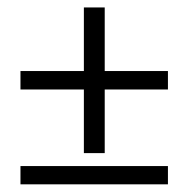

<svg xmlns="http://www.w3.org/2000/svg" viewBox="-20 -557 503 513"><path d="M204.1 -147.9V-317.9H34.7V-367.2H204.1V-537.1H259.8V-367.2H428.7V-317.9H259.8V-147.9ZM34.7 -64.5V-113.3H428.7V-64.5Z"/></svg>

Font: Elstob 14pt SemiBold
Style: Regular
Weight: 600
Designer: Peter S. Baker
Version: Version 1.015